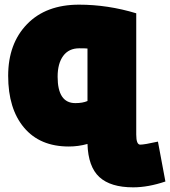

<svg xmlns="http://www.w3.org/2000/svg" viewBox="-20 -588 729 823"><path d="M355 29Q316 40 275 40Q151 40 83 -41Q15 -122 15 -263Q15 -401 96 -484.5Q177 -568 319 -568Q442 -568 564 -531V-11Q564 32 581 32Q599 32 657 19L689 190Q615 215 551 215Q454 215 406 171Q358 127 355 29ZM355 -155V-380Q346 -381 320 -381Q275 -381 251 -348.5Q227 -316 227 -259Q227 -146 303 -146Q334 -146 355 -155Z"/></svg>

Font: Repo
Style: ExtraBlack
Weight: 1000
Designer: Stefan Peev
Foundry: Context Ltd
Version: Version 001.000